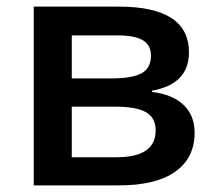

<svg xmlns="http://www.w3.org/2000/svg" viewBox="-20 -560 644 580"><path d="M550.8 -401.9Q550.8 -305.7 439 -286.1V-282.2Q501.5 -274.9 534.7 -242.9Q567.9 -210.9 567.9 -159.2Q567.9 -82.5 509.3 -41.3Q450.7 0 339.8 0H82V-540H338.9Q550.8 -540 550.8 -401.9ZM450.2 -166Q450.2 -204.6 420.7 -221.2Q391.1 -237.8 329.1 -237.8H196.8V-85H332Q450.2 -85 450.2 -166ZM436 -392.1Q436 -423.8 411.4 -438.5Q386.7 -453.1 335.9 -453.1H196.8V-323.2H318.8Q378.9 -323.2 407.5 -338.6Q436 -354 436 -392.1Z"/></svg>

Font: Open Sans
Style: SemiBold
Weight: 600
Foundry: Ascender Corporation
Version: Version 1.10